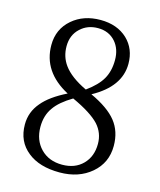

<svg xmlns="http://www.w3.org/2000/svg" viewBox="-111 -807 749 900"><g transform="rotate(15 263.0 -357.0)"><path d="M263.7 13.7Q165 13.7 108.4 -32.2Q48.8 -79.1 48.8 -162.1Q48.8 -222.7 88.9 -269.5Q126 -314.5 205.1 -353.5Q72.3 -423.8 72.3 -553.7Q72.3 -630.9 128.9 -679.7Q183.6 -726.6 265.6 -726.6Q346.7 -726.6 396.5 -679.7Q444.3 -633.8 444.3 -561.5Q444.3 -450.2 313.5 -378.9Q400.4 -338.9 439 -290.5Q477.5 -242.2 477.5 -171.9Q477.5 -89.8 417 -38.1Q356.4 13.7 263.7 13.7ZM265.6 -24.4Q328.1 -24.4 365.7 -62.5Q403.3 -100.6 403.3 -162.1Q403.3 -214.8 368.2 -253.9Q330.1 -294.9 236.3 -337.9Q175.8 -301.8 150.4 -264.6Q122.1 -225.6 122.1 -169.9Q122.1 -105.5 161.6 -64.9Q201.2 -24.4 265.6 -24.4ZM282.2 -393.6Q335 -431.6 356.9 -470.2Q378.9 -508.8 378.9 -562.5Q378.9 -615.2 349.6 -649.4Q317.4 -686.5 263.7 -686.5Q212.9 -686.5 178.7 -654.3Q142.6 -621.1 142.6 -566.4Q142.6 -515.6 170.9 -476.6Q204.1 -430.7 282.2 -393.6Z"/></g></svg>

Font: Bpmf Zihi Box R
Style: R
Weight: 400
Foundry: But Ko
Version: Version 1.320